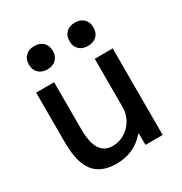

<svg xmlns="http://www.w3.org/2000/svg" viewBox="-173 -862 946 999"><g transform="rotate(-30 299.5 -362.5)"><path d="M240 10Q148 10 105 -46Q62 -102 62 -220V-520H170V-240Q170 -158 194.5 -119Q219 -80 270 -80Q309 -80 342 -100.5Q375 -121 394.5 -155Q414 -189 414 -230V-520H522V0H419L418 -70H416Q382 -30 339 -10Q296 10 240 10ZM174 -595Q141 -595 121.5 -614Q102 -633 102 -665Q102 -697 121.5 -716Q141 -735 174 -735Q207 -735 226.5 -716Q246 -697 246 -665Q246 -633 226.5 -614Q207 -595 174 -595ZM418 -595Q385 -595 365.5 -614Q346 -633 346 -665Q346 -697 365.5 -716Q385 -735 418 -735Q451 -735 470.5 -716Q490 -697 490 -665Q490 -633 470.5 -614Q451 -595 418 -595Z"/></g></svg>

Font: M PLUS 2 Medium
Style: Regular
Weight: 500
Designer: Coji Morishita
Foundry: UNDERFOREST DESIGN
Version: Version 1.001